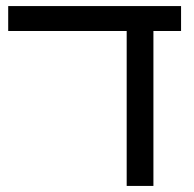

<svg xmlns="http://www.w3.org/2000/svg" viewBox="-20 -612 638 632"><path d="M397 0V-532H485V0ZM7 -510V-592H576V-510Z"/></svg>

Font: Noto Sans Hebrew SemiCondensed
Style: Regular
Weight: 400
Width: 4
Designer: Monotype Design Team
Foundry: Monotype Imaging Inc.
Version: Version 2.003